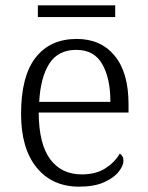

<svg xmlns="http://www.w3.org/2000/svg" viewBox="-20 -690 554 720"><path d="M277 10Q176 10 117.5 -61.5Q59 -133 59 -263Q59 -404 113.5 -474Q168 -544 268 -544Q358 -544 410 -481Q462 -418 462 -299V-268H125Q126 -149 168.5 -92.5Q211 -36 286 -36Q340 -36 375.5 -59Q411 -82 429 -114Q435 -111 439 -104Q443 -97 443 -87Q443 -69 425 -46Q407 -23 370 -6.5Q333 10 277 10ZM394 -308Q394 -396 363.5 -449.5Q333 -503 266 -503Q198 -503 165 -451.5Q132 -400 127 -308ZM122 -626V-670H412V-626Z"/></svg>

Font: Noto Serif Malayalam Light
Style: Regular
Weight: 300
Designer: Indian type Foundry, Jelle Bosma, Monotype Design Team
Foundry: Monotype Imaging Inc.
Version: Version 2.104; ttfautohint (v1.8.4.7-5d5b)